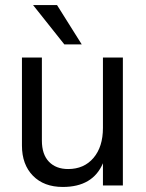

<svg xmlns="http://www.w3.org/2000/svg" viewBox="-20 -735 580 761"><path d="M304 -559H235L111 -715H206ZM388 -507H467V0H388V-88Q348 6 229 6Q154 6 110.5 -38.5Q67 -83 67 -158V-507H146V-178Q146 -123 174 -94Q202 -65 250 -65Q313 -65 350.5 -109Q388 -153 388 -228Z"/></svg>

Font: Hind Regular
Style: Regular
Weight: 400
Designer: Manushi Parikh, Satya Rajpurohit
Foundry: Indian Type Foundry
Version: Version 1.201;PS 1.0;hotconv 1.0.78;makeotf.lib2.5.61930; tt